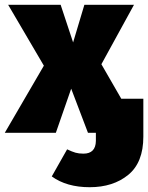

<svg xmlns="http://www.w3.org/2000/svg" viewBox="-40 -554 618 801"><path d="M334 227Q238 227 176 182L240 69Q261 79 275 83Q289 87 308 87Q359 87 360 34V0H327L257 -184L193 0H-20L143 -280L-6 -534H213L265 -377L312 -534H519L383 -286L466 -142H558V16Q558 124 495 175.5Q432 227 334 227Z"/></svg>

Font: Trujillo Black
Style: Regular
Weight: 900
Designer: Fira Sans original fonts by bBox Type GmbH, Carrois Corporate GbR, & Edenspiekermann AG / Changes by Cristiano Sobral
Foundry: Fira Sans original fonts by bBox Type GmbH, Carrois Corporate GbR, & Edenspiekermann AG / Changes by Cristiano Sobral
Version: Version 4.301;July 28, 2020;FontCreator 13.0.0.2655 64-bit